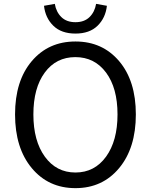

<svg xmlns="http://www.w3.org/2000/svg" viewBox="-20 -962 782 995"><path d="M597.5 -91Q511 13 371 13Q231 13 144.5 -91Q58 -195 58 -369Q58 -543 144.5 -645Q231 -747 371 -747Q511 -747 597.5 -645Q684 -543 684 -369Q684 -195 597.5 -91ZM212.5 -150Q272 -68 371 -68Q470 -68 529.5 -150Q589 -232 589 -369Q589 -506 529.5 -586Q470 -666 370.5 -666Q271 -666 212 -586Q153 -506 153 -369Q153 -232 212.5 -150ZM208 -932 264 -942Q271 -900 298 -873.5Q325 -847 371 -847Q417 -847 444 -873.5Q471 -900 478 -942L534 -932Q527 -869 485.5 -828.5Q444 -788 371 -788Q298 -788 256.5 -828.5Q215 -869 208 -932Z"/></svg>

Font: Swei Fan Sans CJK TC
Style: Regular
Weight: 400
Version: Version 2.130